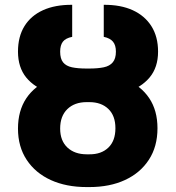

<svg xmlns="http://www.w3.org/2000/svg" viewBox="-20 -757 720 787"><path d="M335.4 -457.5H346.2Q432.6 -457.5 495.1 -431.4Q557.6 -405.3 591.6 -354.7Q625.5 -304.2 625.5 -231.4Q625.5 -156.2 590.3 -102.3Q555.2 -48.3 492.7 -19.3Q430.2 9.8 346.2 9.8H335.4Q251.5 9.8 188.2 -19Q125 -47.9 89.4 -101.8Q53.7 -155.8 53.7 -230Q53.7 -302.7 87.6 -353.8Q121.6 -404.8 185.1 -431.2Q248.5 -457.5 335.4 -457.5ZM346.2 -338.4H335.4Q285.6 -338.4 256.1 -309.8Q226.6 -281.2 226.6 -230Q226.6 -180.2 256.3 -152.3Q286.1 -124.5 335.4 -124.5H346.2Q395 -124 424.1 -151.9Q453.1 -179.7 453.1 -231.4Q453.1 -282.7 424.1 -310.5Q395 -338.4 346.2 -338.4ZM334 -476.1H345.7Q381.3 -476.1 405.5 -481.2Q429.7 -486.3 442.4 -501.7Q455.1 -517.1 455.1 -545.4Q455.1 -571.8 443.1 -586.2Q431.2 -600.6 405.3 -606V-737.3Q474.6 -737.8 524.2 -715.1Q573.7 -692.4 600.8 -649.4Q627.9 -606.4 627.9 -545.4Q627.9 -481 593.3 -439.5Q558.6 -397.9 495.4 -377.7Q432.1 -357.4 345.7 -357.4H334Q247.1 -357.4 184.3 -377.4Q121.6 -397.5 87.6 -439.2Q53.7 -481 53.7 -545.4Q53.7 -606.9 80.3 -649.9Q106.9 -692.9 156.5 -715.3Q206.1 -737.8 275.9 -737.3V-606Q249 -600.6 237.8 -586.2Q226.6 -571.8 226.6 -545.4Q226.6 -516.1 238.8 -501.2Q251 -486.3 274.9 -481.2Q298.8 -476.1 334 -476.1Z"/></svg>

Font: Inter 16pt ExtraBold
Style: Regular
Weight: 800
Version: Version 4.001;git-66647c0bb